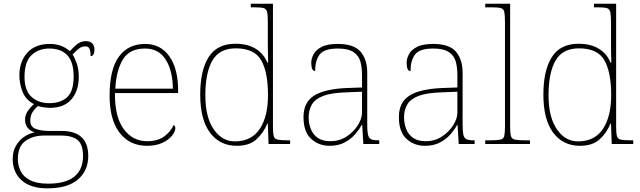

<svg xmlns="http://www.w3.org/2000/svg" viewBox="-20 -780 3467 1040"><path d="M236.8 240.2Q146 240.2 97.4 197Q48.8 153.8 48.8 80.1Q48.8 38.6 66.9 8.8Q85 -22 112.3 -40Q139.6 -58.1 168 -63Q146 -69.8 130.9 -86.4Q115.7 -103 115.7 -131.8Q115.7 -160.2 133.8 -183.6Q151.9 -207 164.1 -215.8Q119.6 -238.8 102.3 -282.5Q85 -326.2 85 -372.1Q85 -445.8 127.4 -493.9Q169.9 -542 250 -542Q285.6 -542 312.7 -531Q339.8 -520 357.9 -502.9Q372.1 -518.1 394 -537.6Q416 -557.1 444.8 -557.1Q469.7 -557.1 480.7 -543.9Q491.7 -530.8 491.7 -513.2Q491.7 -476.1 470.7 -476.1Q470.7 -504.4 464.4 -516.6Q458 -528.8 444.8 -528.8Q421.9 -528.8 406.7 -516.4Q391.6 -503.9 373 -484.9Q385.7 -465.8 396.2 -434.8Q406.7 -403.8 406.7 -363.8Q406.7 -289.1 367.2 -242.4Q327.6 -195.8 250 -195.8Q237.8 -195.8 215.8 -199Q193.8 -202.1 186 -206.1Q168.9 -191.9 156.5 -172.9Q144 -153.8 144 -126Q144 -92.8 173.8 -81.8Q203.6 -70.8 243.7 -70.8H313Q458 -70.8 458 64.9Q458 144 402.3 192.1Q346.7 240.2 236.8 240.2ZM247.1 -221.2Q307.6 -221.2 343.3 -253.2Q378.9 -285.2 378.9 -365.2Q378.9 -444.8 344.5 -481Q310.1 -517.1 247.1 -517.1Q188 -517.1 150.4 -481Q112.8 -444.8 112.8 -363.8Q112.8 -290 150.4 -255.6Q188 -221.2 247.1 -221.2ZM240.7 214.8Q335.9 214.8 382.8 176.5Q429.7 138.2 429.7 65.9Q429.7 1 399.2 -22.5Q368.7 -45.9 311 -45.9H219.7Q159.7 -45.9 118.2 -16.8Q76.7 12.2 76.7 82Q76.7 116.7 92.3 147.9Q107.9 178.2 143.8 196.5Q179.7 214.8 240.7 214.8Z M775.9 9.8Q682.6 9.8 628.2 -60.5Q573.7 -130.9 573.7 -262.2Q573.7 -403.8 623.8 -472.9Q673.8 -542 766.6 -542Q849.6 -542 897.2 -475.1Q944.8 -408.2 944.8 -290V-275.9H602.5V-271Q602.5 -144.5 650.4 -80.6Q698.7 -15.1 776.9 -15.1Q833.5 -15.1 868.7 -40.5Q903.8 -65.9 920.9 -103Q929.7 -97.2 929.7 -85Q929.7 -68.4 912.1 -45.4Q894.5 -22.9 860.1 -6.6Q825.7 9.8 775.9 9.8ZM604.5 -299.8H916.5Q915.5 -397 877.7 -457Q839.8 -517.1 765.6 -517.1Q681.6 -517.1 645.8 -458Q609.9 -398.9 604.5 -299.8Z M1262.7 9.8Q1170.4 9.8 1117.4 -61.5Q1064.5 -132.8 1064.5 -267.1Q1064.5 -398.9 1110.4 -470.9Q1156.2 -543 1254.4 -543Q1321.3 -543 1365 -515.9Q1408.7 -488.8 1428.2 -440.9H1432.6Q1431.6 -469.2 1431.2 -495.6Q1430.7 -522 1430.7 -543V-662.1Q1430.7 -697.8 1426.8 -715.8Q1422.4 -731.9 1408 -736.1Q1393.6 -740.2 1363.3 -740.2H1338.4V-759.8H1458.5V-94.2Q1458.5 -60.1 1462.4 -43.5Q1466.8 -26.9 1485.4 -23.4Q1503.9 -20 1535.6 -20H1551.3V0H1434.6L1430.7 -110.8H1428.2Q1406.2 -58.1 1367.9 -24.2Q1329.6 9.8 1262.7 9.8ZM1252.4 -14.2H1256.3Q1344.2 -16.1 1387.9 -83Q1431.6 -149.9 1431.6 -265.1Q1431.6 -390.1 1394.5 -454.1Q1357.4 -518.1 1257.3 -518.1Q1168.5 -518.1 1130.4 -452.1Q1092.3 -386.2 1092.3 -264.2Q1092.3 -143.1 1139.2 -77.6Q1183.6 -14.2 1252.4 -14.2Z M1765.1 9.8Q1706.1 9.8 1665 -28.1Q1624 -65.9 1624 -146Q1624 -225.1 1680.4 -261.5Q1736.8 -297.9 1857.9 -303.2L1940.9 -306.2V-371.1Q1940.9 -414.1 1932.1 -446.8Q1922.9 -479 1894.5 -498Q1866.2 -517.1 1810.1 -517.1Q1735.8 -517.1 1711.4 -484.6Q1687 -452.1 1687 -395Q1666 -395 1666 -440.9Q1666 -462.4 1678.2 -485.4Q1689.9 -508.8 1720.9 -525.4Q1752 -542 1810.1 -542Q1897.9 -542 1933.6 -499.5Q1969.2 -457 1969.2 -386.2V-109.9Q1969.2 -70.3 1972.7 -53.2Q1976.1 -34.2 1988 -27.1Q2000 -20 2026.9 -20H2034.2V0H1948.2L1941.9 -104H1939.9Q1928.2 -82 1906.2 -55.7Q1883.8 -28.8 1848.9 -9.5Q1814 9.8 1765.1 9.8ZM1769 -15.1Q1817.9 -15.1 1856.4 -40Q1895 -64.9 1918 -101.1Q1940.9 -137.2 1940.9 -169.9V-283.2L1855 -279.8Q1775.9 -277.3 1732.4 -261.2Q1688 -244.6 1669.9 -214.8Q1651.9 -185.1 1651.9 -145Q1651.9 -110.8 1663.6 -81.5Q1674.8 -51.8 1700.9 -33.4Q1727.1 -15.1 1769 -15.1Z M2281.7 9.8Q2222.7 9.8 2181.6 -28.1Q2140.6 -65.9 2140.6 -146Q2140.6 -225.1 2197 -261.5Q2253.4 -297.9 2374.5 -303.2L2457.5 -306.2V-371.1Q2457.5 -414.1 2448.7 -446.8Q2439.5 -479 2411.1 -498Q2382.8 -517.1 2326.7 -517.1Q2252.4 -517.1 2228 -484.6Q2203.6 -452.1 2203.6 -395Q2182.6 -395 2182.6 -440.9Q2182.6 -462.4 2194.8 -485.4Q2206.5 -508.8 2237.5 -525.4Q2268.6 -542 2326.7 -542Q2414.6 -542 2450.2 -499.5Q2485.8 -457 2485.8 -386.2V-109.9Q2485.8 -70.3 2489.3 -53.2Q2492.7 -34.2 2504.6 -27.1Q2516.6 -20 2543.5 -20H2550.8V0H2464.8L2458.5 -104H2456.5Q2444.8 -82 2422.9 -55.7Q2400.4 -28.8 2365.5 -9.5Q2330.6 9.8 2281.7 9.8ZM2285.6 -15.1Q2334.5 -15.1 2373 -40Q2411.6 -64.9 2434.6 -101.1Q2457.5 -137.2 2457.5 -169.9V-283.2L2371.6 -279.8Q2292.5 -277.3 2249 -261.2Q2204.6 -244.6 2186.5 -214.8Q2168.5 -185.1 2168.5 -145Q2168.5 -110.8 2180.2 -81.5Q2191.4 -51.8 2217.5 -33.4Q2243.7 -15.1 2285.6 -15.1Z M2850.6 -20V0H2608.4V-20H2638.2Q2674.3 -20 2691.4 -23.9Q2708.5 -27.8 2711.9 -45.7Q2715.3 -63.5 2715.3 -94.2V-662.1Q2715.3 -697.8 2711.4 -715.8Q2707.5 -731.9 2692.9 -736.1Q2678.2 -740.2 2648.4 -740.2H2608.4V-759.8H2743.2V-94.2Q2743.2 -59.1 2747.6 -43.5Q2752 -26.9 2770.5 -23.4Q2789.1 -20 2820.3 -20Z M3121.6 9.8Q3029.3 9.8 2976.3 -61.5Q2923.3 -132.8 2923.3 -267.1Q2923.3 -398.9 2969.2 -470.9Q3015.1 -543 3113.3 -543Q3180.2 -543 3223.9 -515.9Q3267.6 -488.8 3287.1 -440.9H3291.5Q3290.5 -469.2 3290 -495.6Q3289.6 -522 3289.6 -543V-662.1Q3289.6 -697.8 3285.6 -715.8Q3281.2 -731.9 3266.8 -736.1Q3252.4 -740.2 3222.2 -740.2H3197.3V-759.8H3317.4V-94.2Q3317.4 -60.1 3321.3 -43.5Q3325.7 -26.9 3344.2 -23.4Q3362.8 -20 3394.5 -20H3410.2V0H3293.5L3289.6 -110.8H3287.1Q3265.1 -58.1 3226.8 -24.2Q3188.5 9.8 3121.6 9.8ZM3111.3 -14.2H3115.2Q3203.1 -16.1 3246.8 -83Q3290.5 -149.9 3290.5 -265.1Q3290.5 -390.1 3253.4 -454.1Q3216.3 -518.1 3116.2 -518.1Q3027.3 -518.1 2989.3 -452.1Q2951.2 -386.2 2951.2 -264.2Q2951.2 -143.1 2998 -77.6Q3042.5 -14.2 3111.3 -14.2Z"/></svg>

Font: Koh Santepheap Thin
Style: Regular
Weight: 100
Designer: Danh Hong
Version: Version 2.002; ttfautohint (v1.8.3)